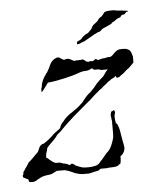

<svg xmlns="http://www.w3.org/2000/svg" viewBox="-38 -408 362 457"><g transform="rotate(-5 143.0 -180.0)"><path d="M15 15Q13 13 13 11Q13 11 13 10Q13 9 12 8Q6 6 4 4Q0 4 0 -2Q2 -4 2 -6Q2 -10 3 -11Q5 -13 6.5 -16Q8 -19 10 -21Q12 -24 14 -27Q16 -30 17 -32Q20 -34 23 -37Q26 -40 29 -43L41 -55Q42 -57 43 -59.5Q44 -62 45 -64Q46 -68 52 -72Q53 -73 56 -73L65 -79Q67 -80 71 -84Q74 -86 80 -92Q84 -96 90 -100L98 -106Q100 -108 99 -108Q99 -110 100 -111Q102 -116 105 -119Q109 -123 111 -126Q119 -135 129 -141Q134 -145 139.5 -148.5Q145 -152 149 -156Q151 -158 154 -160.5Q157 -163 159 -166Q162 -170 164.5 -173Q167 -176 169 -178Q174 -183 177 -185L184 -192Q188 -196 190.5 -199.5Q193 -203 196 -206Q200 -210 203 -213Q206 -216 210 -219Q215 -224 216 -227Q220 -233 223 -235V-236H207Q205 -238 200 -238H191Q190 -239 189 -240Q188 -241 186 -242Q178 -237 171 -237Q163 -237 155 -234Q147 -231 138 -228.5Q129 -226 120 -224Q111 -222 100.5 -220Q90 -218 79 -217L71 -206Q64 -196 62 -196V-204Q64 -208 64 -211Q64 -215 66 -219Q69 -228 75 -236Q77 -238 77 -240Q79 -240 79 -241Q79 -242 80 -243Q85 -251 89 -261Q95 -271 104 -274Q109 -276 113 -273Q115 -271 117.5 -270Q120 -269 121 -268Q122 -267 126 -269Q130 -270 134 -269L146 -263Q149 -264 155 -264Q157 -264 160 -264Q163 -264 165 -265Q170 -264 172 -261Q175 -258 181 -258Q183 -260 186 -259Q190 -258 192 -260L195 -262Q195 -263 198 -263Q203 -259 205 -261Q207 -261 213 -263Q219 -263 222 -264Q224 -265 227 -265Q230 -265 232 -265Q237 -267 242 -273Q249 -280 255 -281Q262 -282 271 -281Q280 -278 282 -273Q284 -270 286 -261V-247L274 -235Q268 -231 266 -229Q261 -224 258 -222Q256 -221 255 -220Q254 -219 252 -218Q252 -216 244 -214Q242 -216 242 -216Q242 -218 241 -219Q237 -215 234 -214Q230 -213 226 -209Q222 -207 219 -204Q216 -201 213 -199Q210 -197 207 -194Q204 -191 200 -189Q196 -185 192 -182Q188 -179 184 -175Q180 -171 176 -167.5Q172 -164 168 -161L135 -133Q127 -126 119 -118.5Q111 -111 103 -103Q100 -99 97 -97Q94 -95 90 -91Q86 -85 83 -82L67 -66Q63 -62 63 -57L60 -48Q60 -43 59 -40Q62 -39 68 -33Q74 -28 78 -26Q80 -25 84 -25H91L99 -22Q102 -22 108 -20Q109 -19 110 -19L111 -18Q113 -17 114 -17.5Q115 -18 116 -18Q117 -21 122 -19L125 -17Q125 -17 127 -15Q132 -13 138 -10.5Q144 -8 151 -8H158Q168 -8 178 -11Q184 -14 187 -19Q189 -21 191.5 -23.5Q194 -26 196 -29Q199 -32 201.5 -35.5Q204 -39 207 -41Q213 -47 217 -57Q219 -62 221 -68Q223 -74 223 -82V-113Q222 -117 222 -120Q222 -123 221 -125Q221 -129 223 -135Q228 -137 229 -138H230Q232 -136 232 -131Q230 -127 230 -123Q230 -114 232 -106H234Q236 -102 238 -96Q240 -90 241 -82Q242 -74 243.5 -67Q245 -60 246 -54Q246 -53 246.5 -51Q247 -49 247 -47Q247 -44 245 -38Q241 -30 236 -28Q236 -16 234 -10Q232 -8 230 -8Q230 -7 229 -6.5Q228 -6 227 -5Q224 -4 221 -3.5Q218 -3 214 -3Q205 -3 201 -2H186Q184 0 183 0Q182 2 180 2Q176 3 171 4Q166 5 158 7Q151 7 145 7Q139 7 135 6Q125 4 118 0Q109 -4 101 -6H82L70 0Q64 2 60 2Q57 2 49 4Q45 5 41.5 7Q38 9 34 11Q27 17 15 15ZM156 -302Q156 -304 156.5 -306.5Q157 -309 161 -310Q168 -313 169 -316Q173 -320 175.5 -321.5Q178 -323 179 -324Q182 -325 182.5 -325.5Q183 -326 184 -326Q186 -328 188.5 -330.5Q191 -333 193 -335Q197 -344 201 -346Q203 -348 206 -350Q209 -352 211 -355Q213 -359 216 -360.5Q219 -362 220 -363Q225 -368 226.5 -371Q228 -374 239 -375H244Q246 -375 249 -375Q252 -375 255 -374Q261 -373 265 -373Q269 -373 273 -372Q276 -372 278.5 -371.5Q281 -371 282 -371Q286 -369 282 -369Q280 -369 279 -368Q278 -367 276.5 -365Q275 -363 273 -363L268 -362Q267 -361 266 -359.5Q265 -358 264 -357L256 -354L248 -348Q246 -348 245 -347L242 -344Q241 -343 239 -342Q237 -341 236 -341Q235 -341 235 -340.5Q235 -340 233 -339Q231 -339 230 -338Q229 -337 228 -337Q227 -337 227 -337Q224 -335 222 -334.5Q220 -334 218 -332Q215 -329 212 -327Q210 -327 207.5 -326Q205 -325 202 -323Q199 -322 196 -320Q193 -318 189 -316Q185 -314 182 -312Q179 -310 175 -308Q169 -306 165 -304Q161 -302 158 -302Z"/></g></svg>

Font: Estonia
Style: Regular
Weight: 400
Designer: Robert E. Leuschke
Foundry: Robert E. Leuschke
Version: Version 1.014; ttfautohint (v1.8.3)